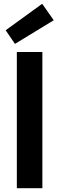

<svg xmlns="http://www.w3.org/2000/svg" viewBox="-20 -995 313 1015"><path d="M69 0V-720H204V0ZM59 -763 10 -835 203 -975 264 -888Z"/></svg>

Font: DM Sans 9pt
Style: Bold
Weight: 700
Designer: Colophon Foundry, Jonny Pinhorn
Foundry: Colophon Foundry
Version: Version 4.004;gftools[0.9.30]